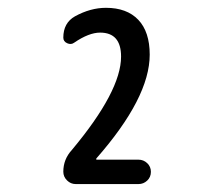

<svg xmlns="http://www.w3.org/2000/svg" viewBox="-20 -756 540 484"><path d="M139.6 -323.2Q139.6 -354.5 161.1 -377.9Q285.2 -526.4 285.2 -613.3Q285.2 -673.8 232.4 -673.8Q204.1 -673.8 167 -648.4Q159.2 -642.6 149.4 -647Q139.6 -651.4 139.6 -661.1Q139.6 -698.2 168.9 -714.8Q208 -736.3 247.1 -736.3Q299.8 -736.3 328.6 -706.1Q357.4 -675.8 357.4 -618.2Q357.4 -509.8 222.7 -356.4V-355.5V-353.5H329.1Q341.8 -353.5 351.1 -344.7Q360.4 -335.9 360.4 -322.8Q360.4 -309.6 351.1 -300.8Q341.8 -292 329.1 -292H170.9Q158.2 -292 148.9 -301.3Q139.6 -310.5 139.6 -323.2Z"/></svg>

Font: Rounded Mgen+ 2m medium
Style: Regular
Weight: 500
Designer: [Source Han Sans]
Ryoko NISHIZUKA  (kana & ideographs); Paul D. Hunt (Latin, Greek & Cyrillic); Wenlong ZHANG  (bopomofo
Version: Version 1.059.20150602